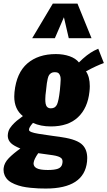

<svg xmlns="http://www.w3.org/2000/svg" viewBox="-25 -895 608 1087"><path d="M157.2 -678.7H285.6L336.9 -797.4L364.3 -678.7H493.2L413.6 -874.5H273.9ZM234.4 172.4C379.2 172.4 457 121.6 467.8 20C468.4 13.2 468.8 6.5 468.8 0C468.8 -30.9 460.3 -55.3 443.4 -73.2C423.2 -94.7 384 -109.7 325.7 -118.2C309.1 -120.8 285.4 -124.2 254.6 -128.4C223.9 -132.6 203.1 -135.7 192.4 -137.7C158.2 -143.2 140.5 -150.2 139.2 -158.7C138.2 -168.1 145.7 -181.6 161.6 -199.2C190.6 -185.9 224.4 -179.2 263.2 -179.2C328.6 -179.2 379.7 -196.5 416.5 -231.2C453.3 -265.9 474.9 -314.1 481.4 -376C482.7 -387 483.4 -397.5 483.4 -407.2C483.4 -442.1 476.2 -470.1 461.9 -491.2C502.3 -513 536 -528.6 563 -538.1L531.2 -619.1L507.3 -607.9C480.6 -593.9 452.1 -571.8 421.9 -541.5C409.8 -556.8 392.2 -568.5 368.9 -576.7C345.6 -584.8 319.8 -588.9 291.5 -588.9C224.8 -588.9 170.9 -571.2 129.9 -535.9C88.9 -500.6 64.6 -446.6 57.1 -374C56.2 -365.2 55.7 -356.8 55.7 -348.6C55.7 -300.5 71.9 -263.5 104.5 -237.8C90.2 -227.4 78.6 -218.5 69.8 -211.2C61 -203.9 52.1 -195.1 43 -184.8C33.9 -174.6 27.3 -164.1 23.4 -153.3C20.8 -145.5 19.4 -137.2 19 -128.4C19 -125.5 19.2 -122.4 19.5 -119.1C21.2 -105.8 27.2 -94.2 37.6 -84.2C48 -74.3 65.6 -64.3 90.3 -54.2C64 -35.6 42.2 -17.5 24.9 0.2C7.6 18 -2.1 36.8 -4.4 56.6C-4.7 60.2 -4.9 63.6 -4.9 66.9C-4.9 77.6 -2.9 87.6 1 96.7C6.2 108.7 13.4 118.7 22.7 126.7C32 134.7 43.8 141.6 58.1 147.5C72.4 153.3 86.5 157.8 100.3 160.9C114.2 164 129.9 166.4 147.5 168.2C165 170 180.2 171.1 192.9 171.6C205.6 172.1 219.4 172.4 234.4 172.4ZM245.6 67.4C216 67.4 194.8 64 182.1 57.1C170.7 50.9 165 42 165 30.3C165 29 165.2 27.5 165.5 25.9C166.8 13.2 175.5 -4.7 191.4 -27.8L274.9 -16.1C298 -12.5 313.5 -7.2 321.3 0C326.5 4.6 329.1 11.1 329.1 19.5C329.1 24.1 328.3 29.5 326.7 35.6C323.7 47 315.9 55.2 303.2 60.1C290.5 64.9 271.3 67.4 245.6 67.4ZM263.2 -281.7C246.6 -281.7 236.7 -290.4 233.4 -307.6C232.1 -314.8 231.4 -323.2 231.4 -333C231.4 -347 232.9 -363.9 235.8 -383.8C235.8 -384.8 236 -386.4 236.3 -388.7C238 -404 239.3 -415.4 240.2 -423.1C241.2 -430.7 242.8 -439.5 245.1 -449.2C247.4 -459 250.1 -466.1 253.2 -470.5C256.3 -474.9 260.3 -478.6 265.4 -481.7C270.4 -484.8 276.7 -486.3 284.2 -486.3C290.7 -486.3 296.1 -485.6 300.3 -484.1C304.5 -482.7 307.9 -479.9 310.5 -475.8C313.2 -471.8 315.1 -467.4 316.4 -462.9C317.7 -459 318.4 -453.3 318.4 -445.8V-442.9C318.4 -433.8 317.9 -425.3 316.9 -417.5C316.2 -409.7 315.3 -398.4 314 -383.8C309.7 -345.1 304.4 -318.4 297.9 -303.7C291.3 -289.1 279.8 -281.7 263.2 -281.7Z"/></svg>

Font: Oswald
Style: Heavy
Weight: 800
Designer: Vernon Adams
Foundry: Vernon Adams
Version: 3.0; ttfautohint (v0.95.6-bc232) -l 8 -r 50 -G 200 -x 0 -w "